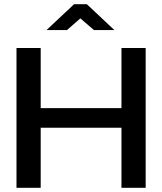

<svg xmlns="http://www.w3.org/2000/svg" viewBox="-20 -900 777 920"><path d="M59 -670V0H175V-288H562V0H678V-670H562V-382H175V-670ZM203 -756H301L365 -812L430 -756H528L396 -880H335Z"/></svg>

Font: LT Wave Medium
Style: Regular
Weight: 500
Designer: Daniel Lyons
Version: Version 2.5 (Glyphs App)